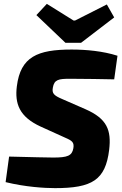

<svg xmlns="http://www.w3.org/2000/svg" viewBox="-20 -959 631 992"><path d="M532 -936 368 -853H360L222 -939L168 -881L318 -738H399L570 -869ZM350 -703C174 -703 86 -666 67 -513C56 -424 79 -356 190 -305L318 -247C353 -232 364 -223 359 -193C352 -154 329 -145 255 -145C227 -145 148 -147 27 -150L9 -18C111 7 210 13 264 13C455 13 525 -28 544 -185C556 -287 533 -346 421 -395L302 -447C257 -466 248 -477 253 -506C260 -548 283 -552 341 -552C421 -552 510 -550 570 -549L587 -671C512 -695 425 -703 350 -703Z"/></svg>

Font: Exo 2 Extra Bold
Style: Italic
Weight: 800
Italic angle: -8°
Designer: Natanael Gama
Version: Version 1.001;PS 001.001;hotconv 1.0.88;makeotf.lib2.5.64775